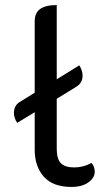

<svg xmlns="http://www.w3.org/2000/svg" viewBox="-20 -729 429 758"><path d="M354 -51Q354 -27 329 -9Q304 9 262 9Q189 9 153 -31.5Q117 -72 117 -138V-286L48 -244Q35 -263 35 -283Q35 -313 59 -327L117 -363V-645Q117 -678 138.5 -693.5Q160 -709 204 -709V-416L293 -471Q306 -451 306 -430Q306 -402 282 -387L204 -339V-141Q204 -102 220 -85Q236 -68 273 -68Q310 -68 341 -86Q354 -71 354 -51Z"/></svg>

Font: K2D
Style: Regular
Weight: 400
Version: Version 1.000; ttfautohint (v1.6)